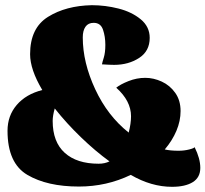

<svg xmlns="http://www.w3.org/2000/svg" viewBox="-20 -700 792 740"><path d="M752 -53Q752 -16 723 2Q694 20 643 20Q563 20 484 -26Q391 19 284 19Q162 19 85.5 -26Q9 -71 9 -196Q9 -254 44.5 -295.5Q80 -337 143 -353Q96 -432 96 -491Q96 -592 165 -635Q234 -678 334 -680Q386 -680 437 -667Q488 -654 522.5 -625.5Q557 -597 557 -554Q557 -503 516 -476.5Q475 -450 420 -450Q405 -450 373 -452Q374 -459 380 -478Q386 -497 386 -527Q386 -559 377 -585.5Q368 -612 341 -612Q320 -612 309.5 -597Q299 -582 299 -556Q299 -459 347 -356Q395 -253 476 -189Q485 -224 485 -252Q485 -311 428 -362Q444 -375 475.5 -387.5Q507 -400 540 -400Q572 -400 603.5 -385.5Q635 -371 655.5 -342Q676 -313 676 -272Q676 -234 660 -196Q644 -158 615 -124Q637 -119 668 -119Q690 -119 709.5 -124Q729 -129 730 -133Q752 -89 752 -53ZM360 -69Q384 -69 402 -78Q348 -117 292 -171Q236 -225 191 -282Q183 -254 183 -234Q183 -153 229.5 -111Q276 -69 360 -69Z"/></svg>

Font: Sansita Black
Style: Regular
Weight: 900
Designer: Pablo Cosgaya
Foundry: Omnibus-Type
Version: Version 1.006; ttfautohint (v1.5)